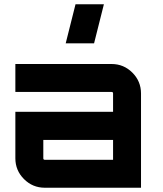

<svg xmlns="http://www.w3.org/2000/svg" viewBox="-20 -880 765 900"><path d="M503 -580Q560 -580 600.5 -539.5Q641 -499 641 -442V0H190Q133 0 92.5 -40.5Q52 -81 52 -138V-356H510V-442Q510 -449 503 -449H52V-580ZM510 -131V-224H183V-138Q183 -131 190 -131ZM288 -677 334 -860H467L421 -677Z"/></svg>

Font: Orbitron
Style: Bold
Weight: 700
Designer: Matt McInerney
Foundry: Matt McInerney
Version: Version 001.001